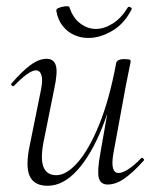

<svg xmlns="http://www.w3.org/2000/svg" viewBox="-20 -584 502 617"><path d="M133 13Q90 13 75.5 -18Q61 -49 76 -119L112 -297Q118 -328 113 -343Q108 -358 95 -358Q84 -358 66 -345Q48 -332 26 -309Q22 -305 18 -309Q14 -313 18 -317Q51 -355 78 -375Q105 -395 130 -395Q153 -395 159.5 -373.5Q166 -352 154 -297L122 -138Q109 -78 119 -49.5Q129 -21 161 -21Q194 -21 230.5 -63Q267 -105 299.5 -185.5Q332 -266 353 -380L364 -379Q344 -263 308.5 -174.5Q273 -86 228 -36.5Q183 13 133 13ZM326 9Q303 9 297.5 -12.5Q292 -34 302 -89L353 -380Q355 -394 379 -394Q392 -394 396 -392.5Q400 -391 400 -388Q400 -385 395 -361.5Q390 -338 385 -312L344 -89Q334 -28 361 -28Q373 -28 392 -40Q411 -52 433 -75Q436 -79 440.5 -74.5Q445 -70 441 -67Q407 -29 379.5 -10Q352 9 326 9ZM264 -462Q240 -462 218.5 -471.5Q197 -481 181.5 -500.5Q166 -520 161 -549Q160 -554 165.5 -557Q171 -560 179.5 -562Q188 -564 195 -564Q202 -564 203 -561Q214 -527 237.5 -509Q261 -491 288 -491Q315 -491 342.5 -508.5Q370 -526 390 -559Q392 -564 398.5 -561Q405 -558 403 -554Q379 -507 340 -484.5Q301 -462 264 -462Z"/></svg>

Font: Cormorant Garamond Light
Style: Italic
Weight: 300
Italic angle: -10°
Designer: Christian Thalmann (Catharsis Fonts)
Foundry: Catharsis Fonts
Version: Version 4.001